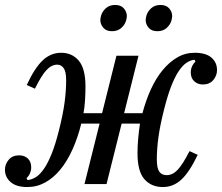

<svg xmlns="http://www.w3.org/2000/svg" viewBox="-26 -743 896 775"><path d="M84 12Q40 12 17 -8Q-6 -28 -6 -58Q-6 -80 9 -98Q24 -116 51 -116Q73 -116 86.5 -103Q100 -90 100 -67Q100 -55 95 -43.5Q90 -32 81 -24L85 -16Q103 -18 119.5 -28.5Q136 -39 152 -62.5Q168 -86 183 -123.5Q198 -161 212 -217Q228 -280 234.5 -328Q241 -376 241 -419Q241 -454 231 -468Q221 -482 205 -482Q182 -482 161.5 -460Q141 -438 115 -385L82 -400Q114 -469 146.5 -499.5Q179 -530 221 -530Q265 -530 292 -498Q319 -466 319 -394Q319 -365 317 -335.5Q315 -306 311 -286H386L444 -518H533L475 -286H549Q563 -339 583.5 -383.5Q604 -428 631 -460.5Q658 -493 690 -511.5Q722 -530 760 -530Q805 -530 827.5 -510.5Q850 -491 850 -460Q850 -438 835 -420Q820 -402 793 -402Q772 -402 758 -415Q744 -428 744 -451Q744 -463 749 -474.5Q754 -486 763 -494L759 -502Q742 -500 726 -489Q710 -478 694.5 -454.5Q679 -431 664.5 -393.5Q650 -356 636 -300Q620 -237 613.5 -189Q607 -141 607 -100Q607 -64 617 -50Q627 -36 647 -36Q671 -36 691.5 -58Q712 -80 739 -133L772 -118Q739 -49 706.5 -18.5Q674 12 631 12Q585 12 557 -19.5Q529 -51 529 -125Q529 -154 532 -186Q535 -218 539 -244H465L404 0H315L376 -244H302Q288 -187 266.5 -139.5Q245 -92 217.5 -58.5Q190 -25 156.5 -6.5Q123 12 84 12ZM426 -617Q403 -617 391 -631Q379 -645 379 -662Q379 -668 382 -680Q387 -697 401.5 -710Q416 -723 439 -723Q462 -723 474 -709Q486 -695 486 -678Q486 -672 483 -660Q478 -643 463.5 -630Q449 -617 426 -617ZM609 -617Q586 -617 574 -631Q562 -645 562 -662Q562 -668 565 -680Q570 -697 584.5 -710Q599 -723 622 -723Q645 -723 657 -709Q669 -695 669 -678Q669 -672 666 -660Q661 -643 646.5 -630Q632 -617 609 -617Z"/></svg>

Font: IBM Plex Serif Text
Style: Italic
Weight: 450
Italic angle: -14°
Designer: Mike Abbink, Paul van der Laan, Pieter van Rosmalen
Foundry: Bold Monday
Version: Version 3.001